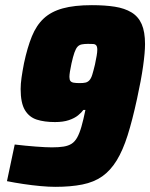

<svg xmlns="http://www.w3.org/2000/svg" viewBox="-20 -716 582 744"><path d="M194 8Q169 8 136.5 5Q104 2 70.5 -3Q37 -8 7 -14L37 -156Q79 -151 119 -148Q159 -145 181 -145Q208 -145 226.5 -148Q245 -151 257.5 -159Q270 -167 279 -183Q288 -199 295.5 -225Q303 -251 311 -290H303Q296 -280 282.5 -269Q269 -258 247 -250.5Q225 -243 193 -243Q152 -243 122.5 -252.5Q93 -262 76.5 -289.5Q60 -317 60 -371Q60 -391 63.5 -415.5Q67 -440 73 -471Q86 -532 103.5 -575Q121 -618 149.5 -644.5Q178 -671 223 -683.5Q268 -696 336 -696Q387 -696 425 -690Q463 -684 489.5 -668Q516 -652 529 -622.5Q542 -593 542 -545Q542 -513 534.5 -459.5Q527 -406 511 -333Q493 -250 474.5 -191.5Q456 -133 432 -94Q408 -55 376 -32.5Q344 -10 299 -1Q254 8 194 8ZM289 -394Q303 -394 311.5 -396Q320 -398 326.5 -405Q333 -412 337.5 -426.5Q342 -441 348 -466Q352 -485 354.5 -499.5Q357 -514 357 -523Q357 -535 353 -540Q349 -545 341 -545.5Q333 -546 321 -546Q307 -546 297 -544Q287 -542 280.5 -535Q274 -528 268.5 -512.5Q263 -497 257 -470Q253 -451 251 -438.5Q249 -426 249 -418Q249 -407 253 -402Q257 -397 266 -395.5Q275 -394 289 -394Z"/></svg>

Font: Saira SemiCondensed Black
Style: Italic
Weight: 900
Width: 4
Italic angle: -12°
Designer: Hector Gatti with collaboration of the Omnibus-Type team
Foundry: Omnibus-Type
Version: Version 1.101